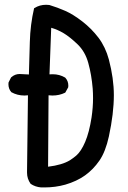

<svg xmlns="http://www.w3.org/2000/svg" viewBox="-20 -798 540 811"><path d="M94.2 -68.4Q94.2 -71.3 94.2 -74.2L98.1 -395.5Q90.8 -394.5 83.5 -394.5Q53.2 -394.5 27.8 -408.7Q15.6 -422.9 15.6 -442.4Q15.6 -445.3 16.1 -449.7L26.9 -471.2L27.8 -471.7Q43 -485.4 63 -485.4Q63.5 -485.4 102.1 -483.4L106 -620.6Q107.9 -693.8 124 -763.2L126 -764.2Q147.5 -777.8 174.8 -777.8Q181.2 -777.8 188.5 -776.9Q222.7 -766.6 255.9 -752Q289.1 -737.3 327.6 -707.5Q366.2 -677.7 396 -638.7Q425.8 -599.1 439.9 -546.4Q460.9 -466.3 460.9 -396Q460.9 -319.3 439.9 -221.7Q425.8 -157.2 399.9 -119.6Q374 -82 339.1 -57.1Q304.2 -32.2 255.9 -18.1Q213.9 -6.3 167.5 -6.3Q158.2 -6.3 153.8 -6.3Q128.9 -8.3 109.4 -21.5Q94.2 -43 94.2 -68.4ZM373 -383.8Q373 -403.8 371.6 -423.3Q366.7 -482.4 353 -531.7Q339.8 -580.1 307.4 -611.1Q274.9 -642.1 249.3 -657.5Q223.6 -672.9 196.3 -680.7L189 -483.9Q195.8 -484.4 202.6 -484.4Q231.4 -484.4 255.4 -470.2Q268.6 -456.1 268.6 -436.5Q268.6 -433.1 268.1 -429.2L255.9 -407.2L254.4 -406.2Q230.5 -394.5 201.2 -394.5Q193.4 -394.5 185.1 -395.5L183.1 -93.8Q242.7 -101.1 275.4 -121.1Q287.6 -128.9 301.8 -140.6Q322.8 -158.7 339.8 -198.7Q356.9 -238.8 366.7 -301.8Q373 -343.8 373 -383.8Z"/></svg>

Font: Bakudai
Style: Medium
Weight: 500
Version: Version 1.48